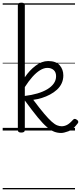

<svg xmlns="http://www.w3.org/2000/svg" viewBox="-20 -973 604 1431"><path d="M436 18Q409 18 385 9Q361 0 331 -25Q301 -50 261.5 -98Q222 -146 165 -224V-4Q165 6 158.5 10.5Q152 15 138 15Q125 15 119 10.5Q113 6 113 -4V-934Q113 -944 119 -948.5Q125 -953 138 -953Q148 -953 153.5 -951Q159 -949 162 -945Q165 -941 165 -934V-397Q199 -448 245 -483Q291 -518 339 -518Q398 -518 425 -486.5Q452 -455 452 -411Q452 -379 439.5 -352Q427 -325 404.5 -304.5Q382 -284 353 -268.5Q324 -253 292 -243Q260 -233 228 -229Q275 -166 308.5 -126.5Q342 -87 365 -66.5Q388 -46 405.5 -39Q423 -32 440 -32Q459 -32 478.5 -41.5Q498 -51 523 -79Q530 -87 537 -87Q544 -87 552 -81Q561 -76 563 -68Q565 -60 559 -53Q524 -7 489.5 5.5Q455 18 436 18ZM165 -258Q216 -264 258.5 -276.5Q301 -289 332 -307.5Q363 -326 380.5 -350.5Q398 -375 398 -405Q398 -435 380 -451Q362 -467 333 -467Q307 -467 278.5 -449.5Q250 -432 221.5 -400Q193 -368 165 -324ZM0 428H539V438H0ZM0 -20H539V0H0ZM0 -505H539V-500H0ZM0 -948H539V-938H0Z"/></svg>

Font: Playwrite US Modern Guides
Style: Regular
Weight: 400
Designer: Veronika Burian, José Scaglione
Foundry: TypeTogether
Version: Version 1.003